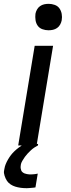

<svg xmlns="http://www.w3.org/2000/svg" viewBox="-49 -759 369 1002"><path d="M46 0 132 -520H228L142 0ZM87 223Q73 223 58.5 221Q44 219 31 215Q18 211 6.5 203.5Q-5 196 -12.5 185Q-20 174 -25 158.5Q-30 143 -28 133L-26 122Q-24 109 -19 97Q-14 85 -7 73Q0 61 8 50.5Q16 40 26 30.5Q36 21 48.5 11.5Q61 2 69 -3L79 -8H150L149 0Q139 5 129.5 11.5Q120 18 111.5 26Q103 34 95.5 42Q88 50 81 59.5Q74 69 67.5 80.5Q61 92 60 99L59 107Q58 113 59 119.5Q60 126 62 131Q64 136 69 140Q74 144 79 146Q84 148 91.5 149.5Q99 151 103 151H108Q112 151 116.5 151Q121 151 125.5 150.5Q130 150 135 149.5Q140 149 143 148L148 147L136 219Q131 220 125.5 220.5Q120 221 114.5 221.5Q109 222 102.5 222.5Q96 223 93 223ZM204 -601Q188 -601 172.5 -606.5Q157 -612 148 -624.5Q139 -637 136.5 -653.5Q134 -670 136 -687Q138 -698 144 -709Q150 -720 160 -727Q170 -734 181.5 -736.5Q193 -739 205 -739Q221 -739 236.5 -733.5Q252 -728 261 -715.5Q270 -703 273 -686.5Q276 -670 273 -653Q271 -642 265 -631Q259 -620 249 -613Q239 -606 227.5 -603.5Q216 -601 204 -601Z"/></svg>

Font: Iosevka Aile Medium Oblique
Style: Regular
Weight: 500
Italic angle: -9°
Designer: Belleve Invis
Foundry: Belleve Invis
Version: Version 31.1.0; ttfautohint (v1.8.4)